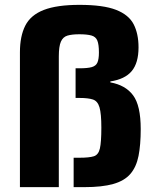

<svg xmlns="http://www.w3.org/2000/svg" viewBox="-20 -770 645 790"><path d="M62 0V-555Q62 -621 84 -664.5Q106 -708 160 -729Q214 -750 307 -750Q405 -750 457.5 -729.5Q510 -709 530 -670Q550 -631 550 -575Q550 -511 522 -477.5Q494 -444 434 -435V-431Q496 -420 527.5 -378Q559 -336 559 -239Q559 -174 550 -128.5Q541 -83 516.5 -54.5Q492 -26 446 -13Q400 0 327 0H283V-121H307Q347 -121 366 -127Q385 -133 391 -159Q397 -185 397 -245Q397 -302 389.5 -328Q382 -354 362.5 -360.5Q343 -367 307 -367H291V-489H307Q341 -489 358 -494Q375 -499 381 -513Q387 -527 387 -554Q387 -587 380.5 -603Q374 -619 356 -624Q338 -629 306 -629Q276 -629 257.5 -623.5Q239 -618 230.5 -598.5Q222 -579 222 -538V0Z"/></svg>

Font: Saira
Style: Bold
Weight: 700
Designer: Hector Gatti with collaboration of the Omnibus-Type team
Foundry: Omnibus-Type
Version: Version 1.100; ttfautohint (v1.8.3)